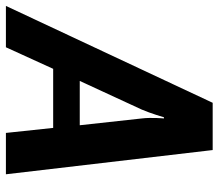

<svg xmlns="http://www.w3.org/2000/svg" viewBox="-75 -675 740 650"><g transform="rotate(90 295.0 -350.0)"><path d="M420 0H560L478 -700H318L-10 0H130L203 -160H403ZM341 -460C354 -490 367 -535 367 -535H371C371 -535 367 -492 371 -460L394 -250H244Z"/></g></svg>

Font: Scada
Style: Bold Italic
Weight: 700
Designer: Jovanny Lemonad
Foundry: Jovanny Lemonad
Version: Version 3.005